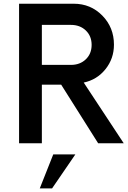

<svg xmlns="http://www.w3.org/2000/svg" viewBox="-20 -770 688 1032"><path d="M430 -326.2 645 0H507.5L308.8 -315H205V0H82.5V-750H376.2Q467.5 -750 530 -686.2Q592.5 -622.5 592.5 -530Q592.5 -455 546.9 -398.1Q501.2 -341.2 430 -326.2ZM205 -421.2H361.2Q410 -421.2 441.2 -451.2Q472.5 -481.2 472.5 -528.8Q472.5 -576.2 441.2 -606.2Q410 -636.2 361.2 -636.2H205ZM193.8 242.5 266.2 60H385L260 242.5Z"/></svg>

Font: Now Alt Medium
Style: Regular
Weight: 500
Designer: Alfredo Marco Pradil
Foundry: Alfredo Marco Pradil
Version: Version 1.002;PS 001.002;hotconv 1.0.88;makeotf.lib2.5.64775